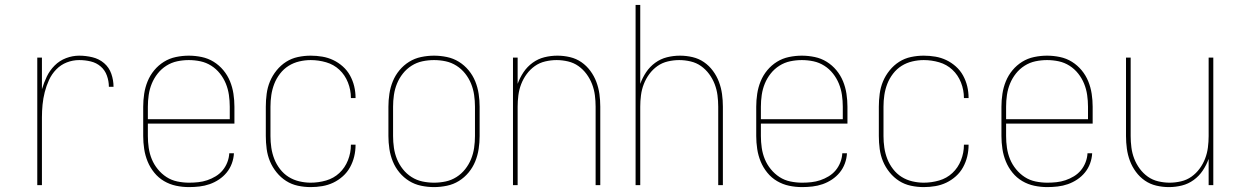

<svg xmlns="http://www.w3.org/2000/svg" viewBox="-20 -755 5040 783"><path d="M132 0V-520H151V-391Q159 -418 171 -443Q183 -468 203 -488Q223 -508 249.5 -518Q276 -528 303 -528Q330 -528 357 -521.5Q384 -515 404.5 -497.5Q425 -480 434 -454Q443 -428 443 -401H424Q424 -424 416 -446.5Q408 -469 390.5 -484Q373 -499 350 -504.5Q327 -510 303 -510Q277 -510 252.5 -500.5Q228 -491 209.5 -472Q191 -453 180 -429Q169 -405 162.5 -379.5Q156 -354 153.5 -328Q151 -302 151 -276V0Z M751 8Q724 8 698 2.5Q672 -3 649 -16.5Q626 -30 609 -51Q592 -72 582 -96.5Q572 -121 568 -147.5Q564 -174 564 -200V-320Q564 -346 568 -372.5Q572 -399 582 -423.5Q592 -448 609 -468.5Q626 -489 648.5 -503Q671 -517 697.5 -522.5Q724 -528 750 -528Q776 -528 802.5 -522.5Q829 -517 851.5 -503Q874 -489 891 -468.5Q908 -448 918 -423.5Q928 -399 932 -372.5Q936 -346 936 -320V-251H583V-200Q583 -176 586.5 -152Q590 -128 599 -106Q608 -84 623.5 -65Q639 -46 659 -33Q679 -20 703 -15Q727 -10 751 -10Q770 -10 788.5 -12Q807 -14 825 -20Q843 -26 859.5 -36Q876 -46 888 -60.5Q900 -75 907 -93Q914 -111 915 -130H934Q933 -109 925.5 -88.5Q918 -68 904.5 -51.5Q891 -35 873 -23Q855 -11 835 -4Q815 3 793.5 5.5Q772 8 751 8ZM583 -269H917V-320Q917 -344 913.5 -368Q910 -392 901 -414Q892 -436 877 -455Q862 -474 841.5 -487Q821 -500 797.5 -505Q774 -510 750 -510Q726 -510 702.5 -505Q679 -500 658.5 -487Q638 -474 623 -455Q608 -436 599 -414Q590 -392 586.5 -368Q583 -344 583 -320Z M1247 8Q1221 8 1195 2.5Q1169 -3 1147 -17Q1125 -31 1108 -52Q1091 -73 1081 -97Q1071 -121 1067.5 -147.5Q1064 -174 1064 -200V-320Q1064 -346 1067.5 -372.5Q1071 -399 1081 -423Q1091 -447 1108 -468Q1125 -489 1147 -503Q1169 -517 1195 -522.5Q1221 -528 1247 -528Q1271 -528 1294.5 -524Q1318 -520 1339 -510Q1360 -500 1378 -484Q1396 -468 1407.5 -447Q1419 -426 1424.5 -403Q1430 -380 1430 -356V-355H1411V-356Q1411 -388 1399 -418.5Q1387 -449 1364 -470.5Q1341 -492 1310 -501Q1279 -510 1247 -510Q1224 -510 1200.5 -504.5Q1177 -499 1157 -486.5Q1137 -474 1122 -454.5Q1107 -435 1098.5 -413Q1090 -391 1086.5 -367.5Q1083 -344 1083 -320V-200Q1083 -176 1086.5 -152.5Q1090 -129 1098.5 -107Q1107 -85 1122 -65.5Q1137 -46 1157 -33.5Q1177 -21 1200.5 -15.5Q1224 -10 1247 -10Q1279 -10 1310 -19Q1341 -28 1364 -49.5Q1387 -71 1399 -101.5Q1411 -132 1411 -164V-165H1430V-164Q1430 -140 1424.5 -117Q1419 -94 1407.5 -73Q1396 -52 1378 -36Q1360 -20 1339 -10Q1318 0 1294.5 4Q1271 8 1247 8Z M1750 8Q1724 8 1697.5 2.5Q1671 -3 1648.5 -17Q1626 -31 1609 -51.5Q1592 -72 1582 -96.5Q1572 -121 1568 -147.5Q1564 -174 1564 -200V-320Q1564 -346 1568 -372.5Q1572 -399 1582 -423.5Q1592 -448 1609 -468.5Q1626 -489 1648.5 -503Q1671 -517 1697.5 -522.5Q1724 -528 1750 -528Q1776 -528 1802.5 -522.5Q1829 -517 1851.5 -503Q1874 -489 1891 -468.5Q1908 -448 1918 -423.5Q1928 -399 1932 -372.5Q1936 -346 1936 -320V-200Q1936 -174 1932 -147.5Q1928 -121 1918 -96.5Q1908 -72 1891 -51.5Q1874 -31 1851.5 -17Q1829 -3 1802.5 2.5Q1776 8 1750 8ZM1750 -10Q1774 -10 1797.5 -15Q1821 -20 1841.5 -33Q1862 -46 1877 -65Q1892 -84 1901 -106Q1910 -128 1913.5 -152Q1917 -176 1917 -200V-320Q1917 -344 1913.5 -368Q1910 -392 1901 -414Q1892 -436 1877 -455Q1862 -474 1841.5 -487Q1821 -500 1797.5 -505Q1774 -510 1750 -510Q1726 -510 1702.5 -505Q1679 -500 1658.5 -487Q1638 -474 1623 -455Q1608 -436 1599 -414Q1590 -392 1586.5 -368Q1583 -344 1583 -320V-200Q1583 -176 1586.5 -152Q1590 -128 1599 -106Q1608 -84 1623 -65Q1638 -46 1658.5 -33Q1679 -20 1702.5 -15Q1726 -10 1750 -10Z M2072 0V-520H2091V-413Q2100 -438 2115 -460.5Q2130 -483 2152 -499Q2174 -515 2200 -521.5Q2226 -528 2253 -528Q2279 -528 2304.5 -522Q2330 -516 2351 -501.5Q2372 -487 2387.5 -466Q2403 -445 2412 -421Q2421 -397 2424.5 -371.5Q2428 -346 2428 -320V0H2409V-320Q2409 -343 2406 -366.5Q2403 -390 2394.5 -412Q2386 -434 2372 -453Q2358 -472 2339 -485.5Q2320 -499 2296.5 -504.5Q2273 -510 2250 -510Q2227 -510 2203.5 -504.5Q2180 -499 2161 -485.5Q2142 -472 2128 -453Q2114 -434 2105.5 -412Q2097 -390 2094 -366.5Q2091 -343 2091 -320V0Z M2572 0V-735H2591V-413Q2600 -438 2615 -460.5Q2630 -483 2652 -499Q2674 -515 2700 -521.5Q2726 -528 2753 -528Q2779 -528 2804.5 -522Q2830 -516 2851 -501.5Q2872 -487 2887.5 -466Q2903 -445 2912 -421Q2921 -397 2924.5 -371.5Q2928 -346 2928 -320V0H2909V-320Q2909 -343 2906 -366.5Q2903 -390 2894.5 -412Q2886 -434 2872 -453Q2858 -472 2839 -485.5Q2820 -499 2796.5 -504.5Q2773 -510 2750 -510Q2727 -510 2703.5 -504.5Q2680 -499 2661 -485.5Q2642 -472 2628 -453Q2614 -434 2605.5 -412Q2597 -390 2594 -366.5Q2591 -343 2591 -320V0Z M3251 8Q3224 8 3198 2.5Q3172 -3 3149 -16.5Q3126 -30 3109 -51Q3092 -72 3082 -96.5Q3072 -121 3068 -147.5Q3064 -174 3064 -200V-320Q3064 -346 3068 -372.5Q3072 -399 3082 -423.5Q3092 -448 3109 -468.5Q3126 -489 3148.5 -503Q3171 -517 3197.5 -522.5Q3224 -528 3250 -528Q3276 -528 3302.5 -522.5Q3329 -517 3351.5 -503Q3374 -489 3391 -468.5Q3408 -448 3418 -423.5Q3428 -399 3432 -372.5Q3436 -346 3436 -320V-251H3083V-200Q3083 -176 3086.5 -152Q3090 -128 3099 -106Q3108 -84 3123.5 -65Q3139 -46 3159 -33Q3179 -20 3203 -15Q3227 -10 3251 -10Q3270 -10 3288.5 -12Q3307 -14 3325 -20Q3343 -26 3359.5 -36Q3376 -46 3388 -60.5Q3400 -75 3407 -93Q3414 -111 3415 -130H3434Q3433 -109 3425.5 -88.5Q3418 -68 3404.5 -51.5Q3391 -35 3373 -23Q3355 -11 3335 -4Q3315 3 3293.5 5.5Q3272 8 3251 8ZM3083 -269H3417V-320Q3417 -344 3413.5 -368Q3410 -392 3401 -414Q3392 -436 3377 -455Q3362 -474 3341.5 -487Q3321 -500 3297.5 -505Q3274 -510 3250 -510Q3226 -510 3202.5 -505Q3179 -500 3158.5 -487Q3138 -474 3123 -455Q3108 -436 3099 -414Q3090 -392 3086.5 -368Q3083 -344 3083 -320Z M3747 8Q3721 8 3695 2.5Q3669 -3 3647 -17Q3625 -31 3608 -52Q3591 -73 3581 -97Q3571 -121 3567.5 -147.5Q3564 -174 3564 -200V-320Q3564 -346 3567.5 -372.5Q3571 -399 3581 -423Q3591 -447 3608 -468Q3625 -489 3647 -503Q3669 -517 3695 -522.5Q3721 -528 3747 -528Q3771 -528 3794.5 -524Q3818 -520 3839 -510Q3860 -500 3878 -484Q3896 -468 3907.5 -447Q3919 -426 3924.5 -403Q3930 -380 3930 -356V-355H3911V-356Q3911 -388 3899 -418.5Q3887 -449 3864 -470.5Q3841 -492 3810 -501Q3779 -510 3747 -510Q3724 -510 3700.5 -504.5Q3677 -499 3657 -486.5Q3637 -474 3622 -454.5Q3607 -435 3598.5 -413Q3590 -391 3586.5 -367.5Q3583 -344 3583 -320V-200Q3583 -176 3586.5 -152.5Q3590 -129 3598.5 -107Q3607 -85 3622 -65.5Q3637 -46 3657 -33.5Q3677 -21 3700.5 -15.5Q3724 -10 3747 -10Q3779 -10 3810 -19Q3841 -28 3864 -49.5Q3887 -71 3899 -101.5Q3911 -132 3911 -164V-165H3930V-164Q3930 -140 3924.5 -117Q3919 -94 3907.5 -73Q3896 -52 3878 -36Q3860 -20 3839 -10Q3818 0 3794.5 4Q3771 8 3747 8Z M4251 8Q4224 8 4198 2.5Q4172 -3 4149 -16.5Q4126 -30 4109 -51Q4092 -72 4082 -96.5Q4072 -121 4068 -147.5Q4064 -174 4064 -200V-320Q4064 -346 4068 -372.5Q4072 -399 4082 -423.5Q4092 -448 4109 -468.5Q4126 -489 4148.5 -503Q4171 -517 4197.5 -522.5Q4224 -528 4250 -528Q4276 -528 4302.5 -522.5Q4329 -517 4351.5 -503Q4374 -489 4391 -468.5Q4408 -448 4418 -423.5Q4428 -399 4432 -372.5Q4436 -346 4436 -320V-251H4083V-200Q4083 -176 4086.5 -152Q4090 -128 4099 -106Q4108 -84 4123.5 -65Q4139 -46 4159 -33Q4179 -20 4203 -15Q4227 -10 4251 -10Q4270 -10 4288.5 -12Q4307 -14 4325 -20Q4343 -26 4359.5 -36Q4376 -46 4388 -60.5Q4400 -75 4407 -93Q4414 -111 4415 -130H4434Q4433 -109 4425.5 -88.5Q4418 -68 4404.5 -51.5Q4391 -35 4373 -23Q4355 -11 4335 -4Q4315 3 4293.5 5.5Q4272 8 4251 8ZM4083 -269H4417V-320Q4417 -344 4413.5 -368Q4410 -392 4401 -414Q4392 -436 4377 -455Q4362 -474 4341.5 -487Q4321 -500 4297.5 -505Q4274 -510 4250 -510Q4226 -510 4202.5 -505Q4179 -500 4158.5 -487Q4138 -474 4123 -455Q4108 -436 4099 -414Q4090 -392 4086.5 -368Q4083 -344 4083 -320Z M4747 8Q4721 8 4695.5 2Q4670 -4 4649 -18.5Q4628 -33 4612.5 -54Q4597 -75 4588 -99Q4579 -123 4575.5 -148.5Q4572 -174 4572 -200V-520H4591V-200Q4591 -177 4594 -153.5Q4597 -130 4605.5 -108Q4614 -86 4628 -67Q4642 -48 4661 -34.5Q4680 -21 4703.5 -15.5Q4727 -10 4750 -10Q4773 -10 4796.5 -15.5Q4820 -21 4839 -34.5Q4858 -48 4872 -67Q4886 -86 4894.5 -108Q4903 -130 4906 -153.5Q4909 -177 4909 -200V-520H4928V0H4909V-107Q4900 -82 4885 -59.5Q4870 -37 4848 -21Q4826 -5 4800 1.5Q4774 8 4747 8Z"/></svg>

Font: Iosevka Thin
Style: Regular
Weight: 100
Monospace: yes
Designer: Belleve Invis
Foundry: Belleve Invis
Version: Version 32.5.0; ttfautohint (v1.8.4)